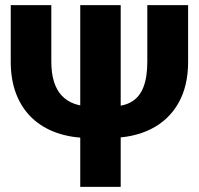

<svg xmlns="http://www.w3.org/2000/svg" viewBox="-20 -731 777 751"><path d="M556.2 -710.9H715.8V-489.7Q715.8 -394 677.7 -327.4Q639.6 -260.7 570.3 -226.1Q501 -191.4 407.2 -191.4H329.6Q259.8 -191.4 202.9 -211.2Q146 -231 105.7 -269Q65.4 -307.1 43.7 -362.5Q22 -418 22 -489.7V-710.9H180.7V-489.7Q180.7 -445.3 190.9 -412.1Q201.2 -378.9 221.2 -357.4Q241.2 -335.9 270.5 -325.2Q299.8 -314.5 337.4 -314.5H414.6Q464.4 -314.5 495.6 -333.5Q526.9 -352.5 541.5 -391.4Q556.2 -430.2 556.2 -489.7ZM452.1 -710.9V0H293.9V-710.9Z"/></svg>

Font: Roboto ExtraBold
Style: Regular
Weight: 800
Designer: Christian Robertson
Foundry: Google
Version: Version 3.009; 2024